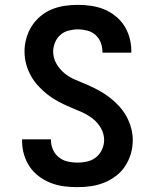

<svg xmlns="http://www.w3.org/2000/svg" viewBox="-20 -763 640 791"><path d="M299 8Q271 8 243.5 4.5Q216 1 190 -9Q164 -19 141 -36Q118 -53 102.5 -76Q87 -99 79 -126Q71 -153 71 -181V-189H190V-185Q190 -165 198.5 -146Q207 -127 223 -114.5Q239 -102 259 -97.5Q279 -93 299 -93Q319 -93 339 -97.5Q359 -102 375 -114.5Q391 -127 400 -146.5Q409 -166 409 -186Q409 -212 395.5 -235.5Q382 -259 361 -275Q340 -291 316 -301.5Q292 -312 268 -322Q244 -332 220.5 -344.5Q197 -357 176.5 -373Q156 -389 138 -408.5Q120 -428 107.5 -450.5Q95 -473 88 -498.5Q81 -524 81 -551Q81 -578 88.5 -605Q96 -632 110.5 -655Q125 -678 146.5 -696Q168 -714 193.5 -724.5Q219 -735 246.5 -739Q274 -743 301 -743Q328 -743 355.5 -739Q383 -735 408 -725Q433 -715 455 -697.5Q477 -680 491.5 -657.5Q506 -635 513.5 -608Q521 -581 521 -554V-546H402V-550Q402 -569 395 -587.5Q388 -606 373.5 -619Q359 -632 339.5 -637Q320 -642 301 -642Q282 -642 262.5 -637Q243 -632 228.5 -619Q214 -606 206.5 -587.5Q199 -569 199 -550Q199 -524 212.5 -500.5Q226 -477 246.5 -460.5Q267 -444 291.5 -434Q316 -424 340 -413.5Q364 -403 387 -390.5Q410 -378 431 -362Q452 -346 469.5 -327Q487 -308 500 -285Q513 -262 520 -236.5Q527 -211 527 -185Q527 -157 519 -129.5Q511 -102 495.5 -78.5Q480 -55 457.5 -38Q435 -21 409 -10.5Q383 0 355 4Q327 8 299 8Z"/></svg>

Font: Iosevka Extended
Style: Bold
Weight: 700
Width: 7
Monospace: yes
Designer: Belleve Invis
Foundry: Belleve Invis
Version: Version 32.5.0; ttfautohint (v1.8.4)